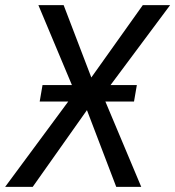

<svg xmlns="http://www.w3.org/2000/svg" viewBox="-47 -725 680 745"><path d="M-27 0 254 -380 253 -345 102 -705H200L314 -407H295L507 -705H613L344 -344L343 -376L501 0H404L283 -317H304L80 0ZM107 -331 118 -395H484L473 -331Z"/></svg>

Font: Nunito Sans 10pt Condensed Medium
Style: Italic
Weight: 500
Width: 3
Italic angle: -9°
Designer: Vernon Adams
Foundry: Vernon Adams
Version: Version 3.101;gftools[0.9.27]